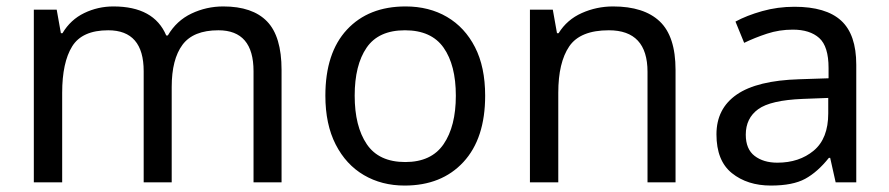

<svg xmlns="http://www.w3.org/2000/svg" viewBox="-20 -566 2759 596"><path d="M673 -546Q764 -546 809 -499.5Q854 -453 854 -349V0H767V-345Q767 -472 658 -472Q580 -472 546.5 -427Q513 -382 513 -296V0H426V-345Q426 -472 316 -472Q235 -472 204 -422Q173 -372 173 -278V0H85V-536H156L169 -463H174Q199 -505 241.5 -525.5Q284 -546 332 -546Q458 -546 496 -456H501Q528 -502 574.5 -524Q621 -546 673 -546Z M1486 -269Q1486 -136 1418.5 -63Q1351 10 1236 10Q1165 10 1109.5 -22.5Q1054 -55 1022 -117.5Q990 -180 990 -269Q990 -402 1057 -474Q1124 -546 1239 -546Q1312 -546 1367.5 -513.5Q1423 -481 1454.5 -419.5Q1486 -358 1486 -269ZM1081 -269Q1081 -174 1118.5 -118.5Q1156 -63 1238 -63Q1319 -63 1357 -118.5Q1395 -174 1395 -269Q1395 -364 1357 -418Q1319 -472 1237 -472Q1155 -472 1118 -418Q1081 -364 1081 -269Z M1883 -546Q1979 -546 2028 -499.5Q2077 -453 2077 -349V0H1990V-343Q1990 -472 1870 -472Q1781 -472 1747 -422Q1713 -372 1713 -278V0H1625V-536H1696L1709 -463H1714Q1740 -505 1786 -525.5Q1832 -546 1883 -546Z M2446 -545Q2544 -545 2591 -502Q2638 -459 2638 -365V0H2574L2557 -76H2553Q2518 -32 2479.5 -11Q2441 10 2373 10Q2300 10 2252 -28.5Q2204 -67 2204 -149Q2204 -229 2267 -272.5Q2330 -316 2461 -320L2552 -323V-355Q2552 -422 2523 -448Q2494 -474 2441 -474Q2399 -474 2361 -461.5Q2323 -449 2290 -433L2263 -499Q2298 -518 2346 -531.5Q2394 -545 2446 -545ZM2472 -259Q2372 -255 2333.5 -227Q2295 -199 2295 -148Q2295 -103 2322.5 -82Q2350 -61 2393 -61Q2461 -61 2506 -98.5Q2551 -136 2551 -214V-262Z"/></svg>

Font: Noto Sans Tagbanwa
Style: Regular
Weight: 400
Designer: Monotype Design Team
Foundry: Monotype Imaging Inc.
Version: Version 2.001; ttfautohint (v1.8.4.7-5d5b)